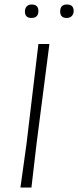

<svg xmlns="http://www.w3.org/2000/svg" viewBox="-20 -835 348 855"><path d="M121 -815Q151 -815 151 -786Q151 -755 120 -755Q91 -755 91 -784Q91 -798 99 -806.5Q107 -815 121 -815ZM308 -786Q308 -772 299.5 -763.5Q291 -755 277 -755Q248 -755 248 -784Q248 -815 278 -815Q308 -815 308 -786ZM200 -639 143 -197 120 0H71L98 -194L151 -639Z"/></svg>

Font: Alegreya Sans SC Light
Style: Italic
Weight: 300
Italic angle: -7°
Designer: Juan Pablo del Peral
Foundry: Huerta Tipografica
Version: Version 2.007